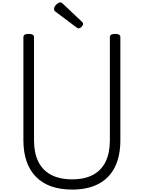

<svg xmlns="http://www.w3.org/2000/svg" viewBox="-20 -1553 1192 1592"><path d="M579 19Q481 19 405.5 -7.5Q330 -34 278.5 -86.5Q227 -139 200.5 -215Q174 -291 174 -390V-1245Q174 -1259 185 -1265.5Q196 -1272 218 -1272Q240 -1272 251 -1265.5Q262 -1259 262 -1245V-390Q262 -285 297.5 -213Q333 -141 403.5 -103.5Q474 -66 579 -66Q682 -66 751.5 -103.5Q821 -141 856 -213Q891 -285 891 -390V-1245Q891 -1259 902 -1265.5Q913 -1272 935 -1272Q978 -1272 978 -1245V-390Q978 -258 932 -166.5Q886 -75 796.5 -28Q707 19 579 19ZM631 -1318Q627 -1318 622.5 -1321Q618 -1324 611 -1328L443 -1454Q433 -1462 430.5 -1467Q428 -1472 428 -1479Q428 -1491 436.5 -1503Q445 -1515 457.5 -1524Q470 -1533 479 -1533Q487 -1533 491.5 -1530Q496 -1527 501 -1522L659 -1373Q666 -1367 667.5 -1362.5Q669 -1358 669 -1354Q669 -1344 656.5 -1331Q644 -1318 631 -1318Z"/></svg>

Font: Playwrite VN
Style: Regular
Weight: 400
Designer: Veronika Burian, José Scaglione
Foundry: TypeTogether
Version: Version 1.002